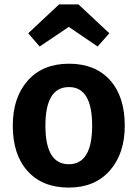

<svg xmlns="http://www.w3.org/2000/svg" viewBox="-20 -835 624 871"><path d="M160 -624 108 -684 248 -815H336L476 -684L423 -624L292 -713ZM546 -265Q546 -138 478 -61Q410 16 292 16Q173 16 105.5 -58.5Q38 -133 38 -265Q38 -393 106 -469.5Q174 -546 293 -546Q412 -546 479 -471.5Q546 -397 546 -265ZM293 -440Q186 -440 186 -265Q186 -90 292 -90Q398 -90 398 -265Q398 -440 293 -440Z"/></svg>

Font: Fira Sans SemiBold
Style: Regular
Weight: 600
Designer: bBox Type GmbH & Carrois Corporate GbR & Edenspiekermann AG
Foundry: bBox Type GmbH & Carrois Corporate GbR & Edenspiekermann AG
Version: Version 4.301;PS 004.301;hotconv 1.0.88;makeotf.lib2.5.64775